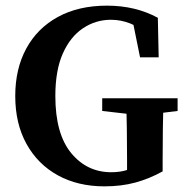

<svg xmlns="http://www.w3.org/2000/svg" viewBox="-20 -644 662 680"><path d="M350 16Q256 16 185 -23Q114 -62 74 -134Q34 -206 34 -304Q34 -400 73 -472Q112 -544 185 -584Q258 -624 359 -624Q460 -624 539 -581L542 -441H476L447 -584L508 -569V-519Q474 -548 441 -561Q408 -574 373 -574Q319 -574 274 -544Q229 -514 202.5 -454.5Q176 -395 176 -304Q176 -170 232 -102Q288 -34 374 -34Q406 -34 432 -42.5Q458 -51 491 -68L430 -14V-79Q430 -185 427 -296H559Q556 -187 556 -77V-37Q509 -11 459.5 2.5Q410 16 350 16ZM342 -251V-296H609V-251L503 -238H456Z"/></svg>

Font: Lisu Bosa Black
Style: Regular
Weight: 900
Designer: David Morse, Annie Olsen, Victor Gaultney, Frank Grießhammer (Latin)
Foundry: SIL International
Version: Version 2.000